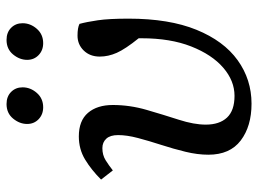

<svg xmlns="http://www.w3.org/2000/svg" viewBox="-121 -656 789 587"><g transform="rotate(-90 273.5 -362.5)"><path d="M250 12Q181 12 137.5 -21Q94 -54 94 -120Q94 -153 103 -190Q112 -227 124 -264Q136 -301 145 -335Q154 -369 154 -396Q154 -420 143 -432Q132 -444 114 -444Q93 -444 77 -434Q61 -424 46 -412L18 -448Q48 -478 79.5 -497Q111 -516 150 -516Q198 -516 222 -488Q246 -460 246 -412Q246 -360 231 -308.5Q216 -257 201 -210.5Q186 -164 186 -128Q186 -86 207.5 -63Q229 -40 274 -40Q320 -40 360 -74.5Q400 -109 425 -172.5Q450 -236 450 -324Q450 -326 450 -328.5Q450 -331 450 -333Q417 -374 405.5 -400Q394 -426 394 -452Q394 -482 412.5 -501Q431 -520 458 -520Q482 -520 494 -514Q500 -492 505 -458Q510 -424 510 -364Q510 -240 476 -156.5Q442 -73 383 -30.5Q324 12 250 12ZM239 -625Q217 -625 202.5 -639Q188 -653 188 -674Q188 -697 204.5 -717Q221 -737 249 -737Q272 -737 286 -723Q300 -709 300 -688Q300 -664 283 -644.5Q266 -625 239 -625ZM435 -625Q413 -625 398.5 -639Q384 -653 384 -674Q384 -697 400.5 -717Q417 -737 445 -737Q468 -737 482 -723Q496 -709 496 -688Q496 -664 479 -644.5Q462 -625 435 -625Z"/></g></svg>

Font: Source Serif 4 Caption
Style: Italic
Weight: 400
Italic angle: -12°
Designer: Frank Grießhammer
Foundry: Adobe Systems Incorporated
Version: Version 4.004;hotconv 1.0.117;makeotfexe 2.5.65602